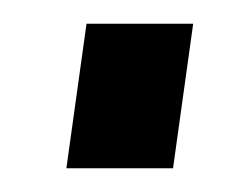

<svg xmlns="http://www.w3.org/2000/svg" viewBox="-20 -431 195 162"><path d="M143 -411 126 -289H36L53 -411Z"/></svg>

Font: Pathway Extreme Condensed Medium
Style: Italic
Weight: 500
Width: 3
Italic angle: -8°
Version: Version 1.001;gftools[0.9.26]